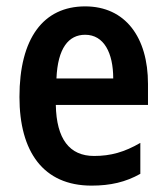

<svg xmlns="http://www.w3.org/2000/svg" viewBox="-20 -572 521 602"><path d="M247 -552C116 -552 41 -452 41 -268C41 -96 116 10 267 10C326 10 374 -1 420 -27V-124C370 -95 327 -83 275 -83C198 -83 157 -136 155 -243H444V-309C444 -455 373 -552 247 -552ZM247 -463C306 -463 335 -406 335 -326H157C161 -421 195 -463 247 -463Z"/></svg>

Font: Noto Sans Telugu Condensed SemiBold
Style: Regular
Weight: 600
Width: 3
Designer: Jelle Bosma - Monotype Design Team
Foundry: Monotype Imaging Inc.
Version: Version 2.005